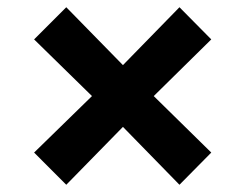

<svg xmlns="http://www.w3.org/2000/svg" viewBox="-20 -673 685 536"><path d="M409.2 -404.8 569.8 -247.1 481 -157.2 323.2 -318.8 165 -157.2 75.2 -247.1 236.8 -404.8 75.2 -563 165 -652.8 323.2 -491.2 481 -652.8 569.8 -563Z"/></svg>

Font: Sinkin Sans 600 SemiBold
Style: Regular
Weight: 600
Designer: Keith Bates
Foundry: K-Type
Version: Sinkin Sans (version 1.0)  by Keith Bates   •   © 2014   www